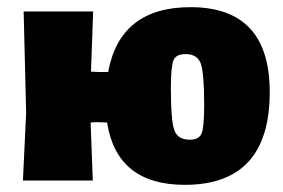

<svg xmlns="http://www.w3.org/2000/svg" viewBox="-20 -504 789 536"><path d="M44 0 53 -190 46 -472H240L234 -304L256 -303H282Q315 -484 512 -484Q733 -484 733 -247Q733 12 496 12Q306 12 279 -162L248 -163L233 -162L239 0ZM510 -114Q536 -114 543 -132Q550 -150 550 -211Q550 -300 540.5 -326.5Q531 -353 498 -353Q471 -353 464 -335Q457 -317 457 -257Q457 -168 466.5 -141Q476 -114 510 -114Z"/></svg>

Font: Alegreya Sans SC Black
Style: Regular
Weight: 900
Designer: Juan Pablo del Peral
Foundry: Huerta Tipografica
Version: Version 2.007